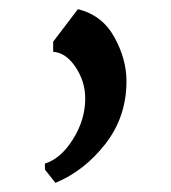

<svg xmlns="http://www.w3.org/2000/svg" viewBox="-20 -156 374 419"><path d="M150 -136Q203 -123 229.5 -75Q256 -27 256 21Q256 99 210 158Q164 217 101 243L78 214V201Q113 190 139.5 147.5Q166 105 166 59Q166 22 145 -9.5Q124 -41 96 -43V-65Z"/></svg>

Font: Martel DemiBold
Style: Regular
Weight: 600
Designer: Dan Reynolds
Foundry: Dan Reynolds
Version: Version 1.001; ttfautohint (v1.1) -l 5 -r 5 -G 72 -x 0 -D la